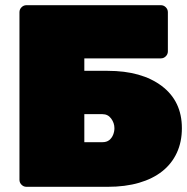

<svg xmlns="http://www.w3.org/2000/svg" viewBox="-20 -720 721 740"><path d="M82 0Q71 0 63 -8Q55 -16 55 -27V-673Q55 -684 63 -692Q71 -700 82 -700H600Q611 -700 619 -692Q627 -684 627 -673V-522Q627 -511 619 -503Q611 -495 600 -495H305V-447H395Q526 -447 603.5 -388.5Q681 -330 681 -226Q681 -173 661.5 -131Q642 -89 605.5 -60Q569 -31 516 -15.5Q463 0 395 0ZM305 -172H375Q391 -172 401 -180Q411 -188 416 -200.5Q421 -213 421 -226Q421 -246 408.5 -263Q396 -280 375 -280H305Z"/></svg>

Font: Rubik Light Black
Style: Regular
Weight: 900
Version: Version 2.104